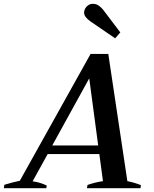

<svg xmlns="http://www.w3.org/2000/svg" viewBox="-61 -987 810 1007"><path d="M380 -921Q380 -926 381 -929Q384 -944 396.5 -955.5Q409 -967 426 -967Q444 -967 457.5 -957Q471 -947 479 -937L570 -817L543 -786L413 -875Q380 -898 380 -921ZM678 -16 676 0H395L398 -17Q438 -31 479 -37L460 -179H189L110 -36Q149 -31 184 -14L182 0H-41L-38 -18Q-19 -24 5 -30Q29 -36 43 -39L414 -704H507L607 -37Q646 -29 678 -16ZM454 -224 407 -576 213 -224Z"/></svg>

Font: Trirong SemiBold
Style: Italic
Weight: 600
Italic angle: -12°
Designer: Katatrad Team
Foundry: CadsonDemak
Version: Version 1.001